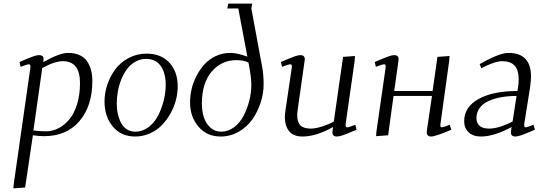

<svg xmlns="http://www.w3.org/2000/svg" viewBox="-20 -749 2996 1063"><path d="M54.2 293.9 56.2 269 147.9 -372.1Q150.9 -393.1 141.1 -393.1Q129.9 -393.1 94.2 -378.9L87.9 -405.8Q142.6 -429.2 163.1 -436.5Q183.6 -443.8 195.8 -443.8Q221.2 -443.8 221.2 -421.9Q221.2 -416 220.2 -411.1L219.2 -404.8Q309.6 -456.1 356.9 -456.1Q394 -456.1 420.9 -443.6Q447.8 -431.2 462.6 -408.9Q477.5 -386.7 484.4 -359.6Q491.2 -332.5 491.2 -298.8Q491.2 -162.6 420.2 -78.9Q349.1 4.9 224.1 4.9Q198.7 4.9 162.1 0L119.1 289.1ZM165 -26.9Q197.3 -22 234.9 -22Q271 -22 304.4 -39.3Q337.9 -56.6 364.5 -88.9Q391.1 -121.1 407 -173.1Q422.9 -225.1 422.9 -289.1Q422.9 -410.2 328.1 -410.2Q282.2 -410.2 213.9 -372.1Z M558.6 -187Q558.6 -233.9 574.2 -280.3Q589.8 -326.7 618.4 -365.2Q647 -403.8 692.4 -428Q737.8 -452.1 791.5 -452.1Q871.1 -452.1 917.5 -402.3Q963.9 -352.5 963.9 -270Q963.9 -233.4 953.9 -194.8Q943.8 -156.2 923.6 -120.1Q903.3 -84 875.7 -55.7Q848.1 -27.3 809.6 -10.3Q771 6.8 727.5 6.8Q650.9 6.8 604.7 -48.3Q558.6 -103.5 558.6 -187ZM626.5 -176.8Q626.5 -109.4 652.6 -64.7Q678.7 -20 730.5 -20Q769.5 -20 802.5 -45.2Q835.4 -70.3 855.5 -109.6Q875.5 -148.9 886.5 -193.1Q897.5 -237.3 897.5 -278.8Q897.5 -344.2 870.1 -383.5Q842.8 -422.9 788.6 -422.9Q757.3 -422.9 730.2 -407.7Q703.1 -392.6 684.3 -367.7Q665.5 -342.8 652.3 -310.8Q639.2 -278.8 632.8 -244.6Q626.5 -210.4 626.5 -176.8Z M1032.2 -182.1Q1032.2 -218.8 1041 -256.3Q1049.8 -293.9 1068.4 -329.8Q1086.9 -365.7 1112.8 -393.8Q1138.7 -421.9 1175.5 -439Q1212.4 -456.1 1255.4 -456.1Q1293.9 -456.1 1349.6 -435.1L1299.3 -702.1H1238.3L1243.7 -729H1376.5L1371.6 -702.1L1432.6 -372.1Q1439.5 -331.5 1439.5 -282.2Q1439.5 -231.4 1423.1 -180.9Q1406.7 -130.4 1377.2 -88.1Q1347.7 -45.9 1301.5 -19.5Q1255.4 6.8 1201.7 6.8Q1125 6.8 1078.6 -48.1Q1032.2 -103 1032.2 -182.1ZM1097.7 -174.8Q1097.7 -134.8 1108.2 -100.8Q1118.7 -66.9 1143.8 -43.5Q1168.9 -20 1204.6 -20Q1243.7 -20 1276.6 -45.2Q1309.6 -70.3 1329.6 -109.6Q1349.6 -148.9 1360.6 -193.1Q1371.6 -237.3 1371.6 -278.8Q1371.6 -322.3 1355.5 -402.8Q1330.1 -416 1287.6 -416Q1206.5 -416 1152.1 -352.8Q1097.7 -289.6 1097.7 -174.8Z M1535.2 -405.8Q1589.8 -429.2 1610.4 -436.5Q1630.9 -443.8 1643.1 -443.8Q1667.5 -443.8 1667.5 -420.9Q1667.5 -419.4 1667 -416.7Q1666.5 -414.1 1666 -409.4Q1665.5 -404.8 1665 -401.9L1629.4 -150.9Q1625.5 -120.6 1625.5 -111.8Q1625.5 -71.8 1643.6 -54.4Q1661.6 -37.1 1700.2 -37.1Q1728.5 -37.1 1766.8 -49.8Q1805.2 -62.5 1828.1 -76.2L1879.4 -434.1L1945.3 -439L1943.4 -411.1L1894 -64.9Q1891.1 -43.9 1901.4 -43.9Q1911.6 -43.9 1947.3 -58.1L1954.1 -30.8Q1901.9 -8.3 1879.9 -0.7Q1857.9 6.8 1845.2 6.8Q1820.3 6.8 1820.3 -16.1Q1820.3 -19.5 1822.3 -33.2L1824.2 -45.9Q1731.4 6.8 1654.3 6.8Q1603.5 6.8 1580.3 -23.2Q1557.1 -53.2 1557.1 -99.1Q1557.1 -114.7 1560.1 -136.2L1595.2 -372.1Q1598.1 -393.1 1588.4 -393.1Q1577.1 -393.1 1541.5 -378.9Z M2054.7 -405.8Q2109.4 -429.2 2129.9 -436.5Q2150.4 -443.8 2162.6 -443.8Q2187 -443.8 2187 -420.9Q2187 -419.4 2186.5 -416.7Q2186 -414.1 2185.5 -409.4Q2185.1 -404.8 2184.6 -401.9L2162.6 -245.1H2375L2401.9 -434.1L2468.8 -439L2466.8 -411.1L2418.9 -64.9Q2417.5 -53.7 2418.7 -48.8Q2419.9 -43.9 2425.8 -43.9Q2435.1 -43.9 2469.7 -58.1L2479 -30.8Q2390.6 6.8 2367.7 6.8Q2342.8 6.8 2342.8 -16.1Q2342.8 -21.5 2344.7 -35.2L2371.6 -217.8H2158.7L2128.9 0L2062 4.9L2064 -20L2114.7 -372.1Q2117.7 -393.1 2107.9 -393.1Q2096.7 -393.1 2061 -378.9Z M2549.8 -78.1Q2549.8 -156.2 2629.2 -200.7Q2708.5 -245.1 2844.7 -245.1L2848.6 -269Q2851.6 -283.7 2851.6 -309.1Q2851.6 -361.3 2829.1 -385.7Q2806.6 -410.2 2760.7 -410.2Q2718.8 -410.2 2644.5 -371.1L2635.7 -394Q2744.6 -456.1 2794.9 -456.1Q2919.9 -456.1 2919.9 -325.2Q2919.9 -304.7 2914.6 -264.2L2882.8 -64.9Q2879.9 -43.9 2889.6 -43.9Q2898.9 -43.9 2933.6 -58.1L2941.9 -30.8Q2889.2 -8.3 2867.4 -0.7Q2845.7 6.8 2833.5 6.8Q2808.6 6.8 2808.6 -16.1Q2808.6 -19.5 2810.5 -33.2L2812.5 -45.9Q2715.8 6.8 2642.6 6.8Q2598.6 6.8 2574.2 -16.8Q2549.8 -40.5 2549.8 -78.1ZM2617.7 -94.2Q2617.7 -70.3 2633.8 -53.7Q2649.9 -37.1 2688.5 -37.1Q2719.2 -37.1 2755.6 -49.6Q2792 -62 2817.9 -76.2L2839.8 -217.8Q2793.9 -217.8 2755.4 -210.9Q2716.8 -204.1 2685.3 -189.9Q2653.8 -175.8 2635.7 -151.4Q2617.7 -127 2617.7 -94.2Z"/></svg>

Font: Dehuti
Style: Italic
Weight: 400
Version: Version 1.2